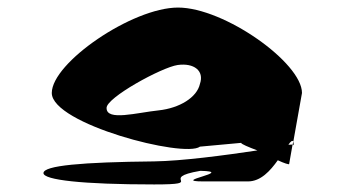

<svg xmlns="http://www.w3.org/2000/svg" viewBox="-20 -732 900 508"><path d="M95 -274C95 -256 197 -244 388 -244C530 -244 394 -260 510 -280C606 -278 427 -252 518 -252H636C670 -252 695 -280 715 -308C732 -300 745 -296 745 -298L754 -349C752 -350 748 -349 743 -349C749 -358 754 -362 756 -357L779 -486C779 -566 573 -712 451 -712C330 -712 117 -566 117 -486C117 -404 468 -313 509 -344L618 -354C618 -351 637 -343 661 -334C574 -321 461 -306 388 -305C197 -303 95 -294 95 -274ZM262 -446C260 -473 408 -554 450 -560C493 -566 521 -545 509 -510C501 -474 455 -446 400 -440C342 -434 262 -411 262 -446ZM754 -349C756 -349 757 -348 757 -347C757 -352 757 -355 756 -357Z"/></svg>

Font: Ampere
Style: SuExt
Weight: 400
Version: Version 1